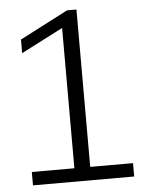

<svg xmlns="http://www.w3.org/2000/svg" viewBox="-51 -731 584 773"><g transform="rotate(-5 241.0 -345.0)"><path d="M51 0V-54H223V-621L54 -534V-589L249 -690H287V-54H460V0Z"/></g></svg>

Font: Mozilla Text ExtraLight
Style: Regular
Weight: 200
Designer: Studio DRAMA
Foundry: Studio DRAMA
Version: Version 1.000